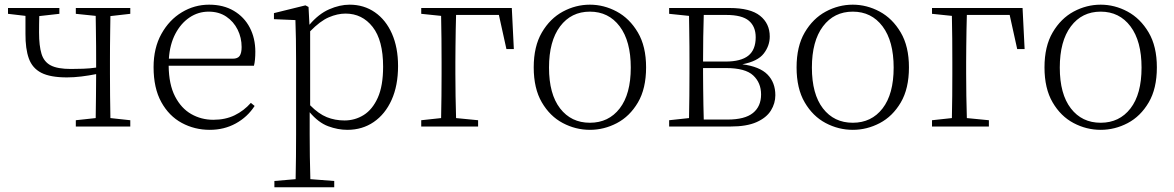

<svg xmlns="http://www.w3.org/2000/svg" viewBox="-20 -541 5019 821"><path d="M537.1 -481.9 452.1 -472.2Q451.7 -444.8 451.2 -410.9Q450.7 -377 450.4 -343Q450.2 -309.1 450.2 -282.2V-226.1Q450.2 -185.5 450.7 -131.3Q451.2 -77.1 452.1 -36.1L537.1 -26.9V0H304.2V-26.9L389.2 -36.1Q389.6 -75.2 390.4 -127.4Q391.1 -179.7 391.1 -224.1Q359.4 -217.8 327.6 -213.9Q295.9 -210 266.1 -210Q195.3 -210 156.7 -229.7Q118.2 -249.5 103.3 -291Q88.4 -332.5 88.9 -397V-473.1L14.2 -481.9V-506.8H233.9V-481.9L147.9 -472.2Q147.5 -454.6 147.2 -437.3Q147 -419.9 147 -401.9Q147 -345.2 157.5 -310.8Q168 -276.4 197.3 -261.2Q226.6 -246.1 283.2 -246.1Q308.6 -246.1 335.9 -247.1Q363.3 -248 391.1 -252V-282.2Q391.1 -309.1 390.9 -343Q390.6 -377 390.1 -411.1Q389.6 -445.3 389.2 -473.1L304.2 -481.9V-506.8H537.1Z M702.1 -290H975.1Q996.6 -290 1004.9 -302.2Q1013.2 -314.5 1013.2 -339.8Q1013.2 -379.9 996.1 -414.3Q979 -448.7 947.5 -470Q916 -491.2 872.1 -491.2Q827.6 -491.2 790.5 -466.3Q753.4 -441.4 729.7 -396.2Q706.1 -351.1 702.1 -290ZM1065.9 -259.8H701.2Q702.1 -179.7 728.5 -128.7Q754.9 -77.6 797.9 -53.2Q840.8 -28.8 892.1 -28.8Q943.8 -28.8 983.4 -48.1Q1022.9 -67.4 1052.7 -101.1L1068.8 -87.9Q1038.1 -40.5 988.3 -13.2Q938.5 14.2 877 14.2Q812 14.2 757.3 -15.4Q702.6 -44.9 669.7 -104.5Q636.7 -164.1 636.7 -253.9Q636.7 -335.9 670.2 -396Q703.6 -456.1 757.6 -488.5Q811.5 -521 874 -521Q935.5 -521 980 -494.6Q1024.4 -468.3 1048.1 -422.9Q1071.8 -377.4 1071.8 -319.8Q1071.8 -282.7 1065.9 -259.8Z M1306.2 -407.2V-90.8Q1342.3 -54.2 1377.4 -40Q1412.6 -25.9 1453.1 -25.9Q1498 -25.9 1535.4 -49.3Q1572.8 -72.8 1595.5 -123.3Q1618.2 -173.8 1618.2 -255.9Q1618.2 -368.7 1573.5 -425.8Q1528.8 -482.9 1457.5 -482.9Q1422.9 -482.9 1386 -467Q1349.1 -451.2 1306.2 -407.2ZM1299.3 -511.2 1303.2 -435.1Q1342.3 -481.4 1387.5 -501.2Q1432.6 -521 1475.1 -521Q1536.1 -521 1583 -488.5Q1629.9 -456.1 1656 -397Q1682.1 -337.9 1682.1 -258.8Q1682.1 -174.8 1654.5 -113.8Q1627 -52.7 1578.1 -19.3Q1529.3 14.2 1465.3 14.2Q1424.8 14.2 1383.3 -1.2Q1341.8 -16.6 1304.2 -61V32.2Q1304.2 75.7 1304.9 128.2Q1305.7 180.7 1307.1 225.1L1409.2 232.9V259.8H1153.3V232.9L1244.1 225.1Q1245.1 180.7 1245.6 128.7Q1246.1 76.7 1246.1 33.2V-277.8Q1246.1 -379.9 1243.2 -455.1L1151.4 -459V-484.9L1286.1 -518.1Z M2113.3 -477.1H1930.2Q1929.2 -449.7 1928.7 -414.1Q1928.2 -378.4 1927.7 -342Q1927.2 -305.7 1927.2 -274.9V-226.1Q1927.2 -185.5 1928 -131.3Q1928.7 -77.1 1930.2 -36.1L2024.4 -26.9V0H1781.2V-26.9L1866.2 -36.1Q1867.2 -77.1 1867.7 -131.3Q1868.2 -185.5 1868.2 -226.1V-274.9Q1868.2 -319.8 1867.7 -375.5Q1867.2 -431.2 1866.2 -473.1L1781.2 -481.9V-506.8H2168.5L2177.2 -331.1H2145.5Z M2502.4 14.2Q2441.4 14.2 2386.5 -14.9Q2331.5 -43.9 2296.9 -103.3Q2262.2 -162.6 2262.2 -252.9Q2262.2 -342.8 2297.1 -402.3Q2332 -461.9 2387 -491.5Q2441.9 -521 2502.4 -521Q2562.5 -521 2617.4 -491.5Q2672.4 -461.9 2707.5 -402.3Q2742.7 -342.8 2742.7 -252.9Q2742.7 -162.1 2707.8 -102.8Q2672.9 -43.5 2617.9 -14.6Q2563 14.2 2502.4 14.2ZM2502.4 -16.1Q2582.5 -16.1 2629.9 -77.4Q2677.2 -138.7 2677.2 -252Q2677.2 -365.2 2629.9 -428.2Q2582.5 -491.2 2502.4 -491.2Q2422.4 -491.2 2375 -428.2Q2327.6 -365.2 2327.6 -252Q2327.6 -138.7 2375 -77.4Q2422.4 -16.1 2502.4 -16.1Z M2989.3 -29.8H3091.3Q3165 -29.8 3199.7 -57.9Q3234.4 -85.9 3234.4 -137.2Q3234.4 -187 3200.7 -218.5Q3167 -250 3084.5 -250H2986.3V-226.1Q2986.3 -198.2 2986.8 -162.8Q2987.3 -127.4 2987.8 -92.5Q2988.3 -57.6 2989.3 -29.8ZM3085.4 -477.1H2989.3Q2987.8 -438 2987.1 -382.8Q2986.3 -327.6 2986.3 -277.8H3082.5Q3148.4 -277.8 3179.9 -303Q3211.4 -328.1 3211.4 -381.8Q3211.4 -427.7 3182.1 -452.4Q3152.8 -477.1 3085.4 -477.1ZM2841.3 -506.8H3099.6Q3188.5 -506.8 3230 -473.6Q3271.5 -440.4 3271.5 -384.8Q3271.5 -345.2 3245.8 -312Q3220.2 -278.8 3154.3 -266.1Q3228.5 -256.3 3262 -222.2Q3295.4 -188 3295.4 -133.8Q3295.4 -99.1 3276.4 -68.4Q3257.3 -37.6 3215.1 -18.8Q3172.9 0 3103.5 0H2841.3V-26.9L2926.3 -36.1Q2927.2 -77.1 2927.7 -131.3Q2928.2 -185.5 2928.2 -226.1V-282.2Q2928.2 -309.1 2928 -343Q2927.7 -377 2927.2 -411.1Q2926.8 -445.3 2926.3 -473.1L2841.3 -481.9Z M3626.5 14.2Q3565.4 14.2 3510.5 -14.9Q3455.6 -43.9 3420.9 -103.3Q3386.2 -162.6 3386.2 -252.9Q3386.2 -342.8 3421.1 -402.3Q3456.1 -461.9 3511 -491.5Q3565.9 -521 3626.5 -521Q3686.5 -521 3741.5 -491.5Q3796.4 -461.9 3831.5 -402.3Q3866.7 -342.8 3866.7 -252.9Q3866.7 -162.1 3831.8 -102.8Q3796.9 -43.5 3741.9 -14.6Q3687 14.2 3626.5 14.2ZM3626.5 -16.1Q3706.5 -16.1 3753.9 -77.4Q3801.3 -138.7 3801.3 -252Q3801.3 -365.2 3753.9 -428.2Q3706.5 -491.2 3626.5 -491.2Q3546.4 -491.2 3499 -428.2Q3451.7 -365.2 3451.7 -252Q3451.7 -138.7 3499 -77.4Q3546.4 -16.1 3626.5 -16.1Z M4297.4 -477.1H4114.3Q4113.3 -449.7 4112.8 -414.1Q4112.3 -378.4 4111.8 -342Q4111.3 -305.7 4111.3 -274.9V-226.1Q4111.3 -185.5 4112.1 -131.3Q4112.8 -77.1 4114.3 -36.1L4208.5 -26.9V0H3965.3V-26.9L4050.3 -36.1Q4051.3 -77.1 4051.8 -131.3Q4052.2 -185.5 4052.2 -226.1V-274.9Q4052.2 -319.8 4051.8 -375.5Q4051.3 -431.2 4050.3 -473.1L3965.3 -481.9V-506.8H4352.5L4361.3 -331.1H4329.6Z M4686.5 14.2Q4625.5 14.2 4570.6 -14.9Q4515.6 -43.9 4481 -103.3Q4446.3 -162.6 4446.3 -252.9Q4446.3 -342.8 4481.2 -402.3Q4516.1 -461.9 4571 -491.5Q4626 -521 4686.5 -521Q4746.6 -521 4801.5 -491.5Q4856.4 -461.9 4891.6 -402.3Q4926.8 -342.8 4926.8 -252.9Q4926.8 -162.1 4891.8 -102.8Q4856.9 -43.5 4802 -14.6Q4747.1 14.2 4686.5 14.2ZM4686.5 -16.1Q4766.6 -16.1 4814 -77.4Q4861.3 -138.7 4861.3 -252Q4861.3 -365.2 4814 -428.2Q4766.6 -491.2 4686.5 -491.2Q4606.4 -491.2 4559.1 -428.2Q4511.7 -365.2 4511.7 -252Q4511.7 -138.7 4559.1 -77.4Q4606.4 -16.1 4686.5 -16.1Z"/></svg>

Font: Source Han Serif CN ExtraLight
Style: Regular
Weight: 250
Designer: Ryoko NISHIZUKA  (kana & ideographs); Frank Grießhammer (Latin, Greek & Cyrillic); Wenlong ZHANG  (bopomofo); Sandoll Co
Foundry: Adobe Systems Incorporated
Version: Version 1.001;PS 1.001;hotconv 16.6.54;makeotf.lib2.5.65590